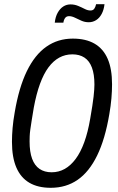

<svg xmlns="http://www.w3.org/2000/svg" viewBox="-20 -883 563 915"><path d="M222 12Q161 12 120 -12Q79 -36 58 -84.5Q37 -133 37 -207Q37 -238 40 -273Q43 -308 50 -347Q70 -466 108 -544Q146 -622 201 -660.5Q256 -699 327 -699Q389 -699 430.5 -675Q472 -651 493 -603Q514 -555 514 -481Q514 -450 511 -414.5Q508 -379 501 -339Q481 -220 443 -142Q405 -64 350 -26Q295 12 222 12ZM226 -62Q260 -62 288.5 -78Q317 -94 340.5 -125.5Q364 -157 381.5 -205Q399 -253 410 -318Q416 -353 420 -378.5Q424 -404 426 -422.5Q428 -441 429 -455Q430 -469 430 -480Q430 -529 418 -561Q406 -593 382.5 -608.5Q359 -624 325 -624Q291 -624 262.5 -608.5Q234 -593 211 -562Q188 -531 170.5 -483Q153 -435 141 -370Q135 -334 131 -309Q127 -284 124.5 -266Q122 -248 121.5 -234Q121 -220 121 -209Q121 -159 133 -126.5Q145 -94 168.5 -78Q192 -62 226 -62ZM241 -775Q244 -803 255 -822.5Q266 -842 281.5 -852Q297 -862 316 -862Q335 -862 352 -855Q369 -848 383.5 -840.5Q398 -833 411 -833Q423 -833 429 -841Q435 -849 438 -863H478Q475 -836 464.5 -816.5Q454 -797 438 -787Q422 -777 403 -777Q384 -777 367.5 -784.5Q351 -792 336.5 -799Q322 -806 309 -806Q297 -806 290.5 -797.5Q284 -789 282 -775Z"/></svg>

Font: Archivo ExtraCondensed
Style: Italic
Weight: 400
Width: 2
Italic angle: -10°
Designer: Hector Gatti
Foundry: Omnibus-Type
Version: Version 2.001